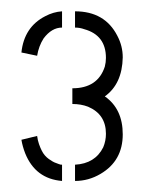

<svg xmlns="http://www.w3.org/2000/svg" viewBox="-20 -704 261 346"><path d="M115.2 -377.9V-407.2Q151.4 -409.2 166 -438.5Q170.9 -450.2 170.9 -462.9Q170.9 -498 138.7 -511.7Q126 -516.6 110.4 -516.6V-544.9Q156.2 -544.9 168.9 -584Q170.9 -591.8 170.9 -599.6Q170.9 -640.6 131.8 -651.4Q124 -654.3 115.2 -654.3V-683.6Q168.9 -683.6 191.4 -639.6Q201.2 -621.1 201.2 -600.6Q200.2 -552.7 168.9 -530.3Q201.2 -507.8 201.2 -461.9Q201.2 -414.1 161.1 -390.6Q139.6 -377.9 115.2 -377.9ZM18.6 -452.1 46.9 -459Q47.9 -451.2 50.3 -444.3Q52.7 -437.5 55.2 -432.6Q57.6 -427.7 61 -423.8Q64.5 -419.9 67.9 -417.5Q71.3 -415 74.7 -413.1Q78.1 -411.1 81.1 -410.2Q84 -409.2 86.4 -408.2Q88.9 -407.2 89.8 -407.2H91.8V-377.9Q43.9 -381.8 25.4 -427.7Q20.5 -440.4 18.6 -452.1ZM18.6 -609.4Q23.4 -655.3 61.5 -674.8Q76.2 -682.6 91.8 -683.6V-654.3Q73.2 -654.3 58.6 -634.8Q49.8 -621.1 46.9 -603.5Z"/></svg>

Font: Post No Bills Colombo
Style: Regular
Weight: 500
Designer: Kosala Senevirathne, Siva Puranthara, Lasantha Premarathna, Tharique Azeez
Foundry: Mooniak
Version: Version 1.220 ; ttfautohint (v1.5)